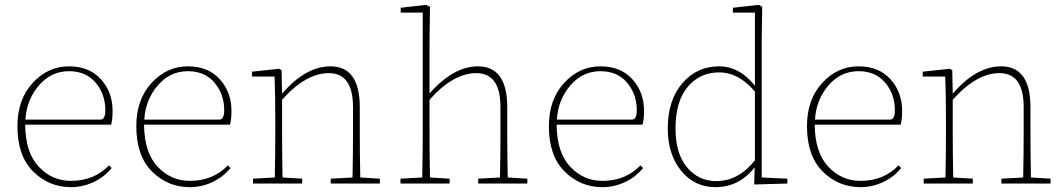

<svg xmlns="http://www.w3.org/2000/svg" viewBox="-20 -758 4396 793"><path d="M85 -264H395Q415 -264 415 -303Q415 -369 375 -416.5Q335 -464 265 -464Q191 -464 140.5 -405Q90 -346 85 -264ZM439 -243H84Q85 -128 140 -69.5Q195 -11 273 -11Q369 -11 430 -75L441 -64Q411 -27 366.5 -6Q322 15 273 15Q182 15 117 -49.5Q52 -114 52 -237Q52 -347 115 -415.5Q178 -484 265 -484Q349 -484 397 -430.5Q445 -377 445 -300Q445 -266 439 -243Z M576 -264H886Q906 -264 906 -303Q906 -369 866 -416.5Q826 -464 756 -464Q682 -464 631.5 -405Q581 -346 576 -264ZM930 -243H575Q576 -128 631 -69.5Q686 -11 764 -11Q860 -11 921 -75L932 -64Q902 -27 857.5 -6Q813 15 764 15Q673 15 608 -49.5Q543 -114 543 -237Q543 -347 606 -415.5Q669 -484 756 -484Q840 -484 888 -430.5Q936 -377 936 -300Q936 -266 930 -243Z M1468 -25 1549 -20V0H1346V-20L1436 -25Q1438 -127 1438 -210V-316Q1438 -456 1338 -456Q1243 -456 1145 -346V-210Q1145 -127 1147 -25L1228 -20V0H1025V-20L1115 -25Q1117 -129 1117 -210V-255Q1117 -366 1114 -442H1021V-462L1133 -474L1143 -468L1145 -371Q1242 -484 1345 -484Q1466 -484 1466 -315V-210Q1466 -127 1468 -25Z M2077 -25 2158 -20V0H1955V-20L2045 -25Q2047 -127 2047 -210V-316Q2047 -456 1947 -456Q1852 -456 1754 -346V-210Q1754 -127 1756 -25L1837 -20V0H1634V-20L1724 -25Q1726 -129 1726 -210V-706H1635V-726L1740 -738L1756 -730L1754 -588V-372Q1853 -484 1954 -484Q2075 -484 2075 -315V-210Q2075 -127 2077 -25Z M2280 -264H2590Q2610 -264 2610 -303Q2610 -369 2570 -416.5Q2530 -464 2460 -464Q2386 -464 2335.5 -405Q2285 -346 2280 -264ZM2634 -243H2279Q2280 -128 2335 -69.5Q2390 -11 2468 -11Q2564 -11 2625 -75L2636 -64Q2606 -27 2561.5 -6Q2517 15 2468 15Q2377 15 2312 -49.5Q2247 -114 2247 -237Q2247 -347 2310 -415.5Q2373 -484 2460 -484Q2544 -484 2592 -430.5Q2640 -377 2640 -300Q2640 -266 2634 -243Z M3098 -96V-380Q3031 -459 2950 -459Q2871 -459 2820.5 -399.5Q2770 -340 2770 -227Q2770 -124 2817.5 -67Q2865 -10 2938 -10Q3030 -10 3098 -96ZM3126 -25 3232 -20V0L3095 4L3097 -67Q3033 15 2935 15Q2848 15 2793 -53Q2738 -121 2738 -227Q2738 -344 2798 -414Q2858 -484 2950 -484Q3034 -484 3098 -404V-706H3007V-726L3114 -738L3128 -730L3126 -592Z M3346 -264H3656Q3676 -264 3676 -303Q3676 -369 3636 -416.5Q3596 -464 3526 -464Q3452 -464 3401.5 -405Q3351 -346 3346 -264ZM3700 -243H3345Q3346 -128 3401 -69.5Q3456 -11 3534 -11Q3630 -11 3691 -75L3702 -64Q3672 -27 3627.5 -6Q3583 15 3534 15Q3443 15 3378 -49.5Q3313 -114 3313 -237Q3313 -347 3376 -415.5Q3439 -484 3526 -484Q3610 -484 3658 -430.5Q3706 -377 3706 -300Q3706 -266 3700 -243Z M4238 -25 4319 -20V0H4116V-20L4206 -25Q4208 -127 4208 -210V-316Q4208 -456 4108 -456Q4013 -456 3915 -346V-210Q3915 -127 3917 -25L3998 -20V0H3795V-20L3885 -25Q3887 -129 3887 -210V-255Q3887 -366 3884 -442H3791V-462L3903 -474L3913 -468L3915 -371Q4012 -484 4115 -484Q4236 -484 4236 -315V-210Q4236 -127 4238 -25Z"/></svg>

Font: TypoPRO Source Serif Pro
Style: Regular
Weight: 200
Designer: Frank Grießhammer
Foundry: Adobe Systems Incorporated
Version: Version 1.017;PS (version unavailable);hotconv 1.0.79;makeot